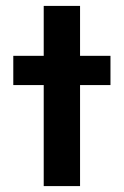

<svg xmlns="http://www.w3.org/2000/svg" viewBox="-20 -630 419 650"><path d="M128 0V-342H25V-441H128V-610H251V-441H354V-342H251V0Z"/></svg>

Font: Teachers SemiBold
Style: Regular
Weight: 600
Version: Version 1.001